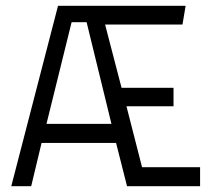

<svg xmlns="http://www.w3.org/2000/svg" viewBox="-20 -645 770 665"><path d="M19 0 181 -625H623L612 -560H344L401 -341H581V-277H418L472 -66H673V0H420L382 -150H124L88 0ZM141 -216H366L280 -568H228Z"/></svg>

Font: Changa ExtraLight ExtraLight
Style: Regular
Weight: 250
Version: Version 3.002; ttfautohint (v1.8.2)